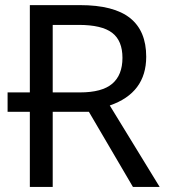

<svg xmlns="http://www.w3.org/2000/svg" viewBox="-20 -734 662 754"><path d="M187 -294.9V0H97.2V-294.9H9.8V-371.1H97.2V-713.9H293.9Q426.8 -713.9 490.5 -663.3Q554.2 -612.8 554.2 -511.2Q554.2 -369.1 411.1 -319.8L606.9 0H502L329.1 -294.9ZM187 -371.1H293.9Q380.9 -371.1 420.9 -405.3Q460.9 -439.5 460.9 -506.8Q460.9 -574.2 420.4 -605.2Q379.9 -636.2 289.1 -636.2H187Z"/></svg>

Font: NotoPenekeko
Style: Regular
Weight: 400
Designer: Monotype Design team
Foundry: Monotype Imaging Inc.
Version: Version 1.04